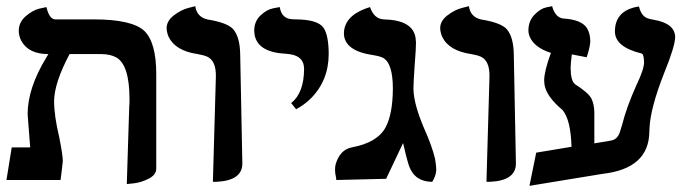

<svg xmlns="http://www.w3.org/2000/svg" viewBox="-20 -585 2227 624"><path d="M392.1 13.2 399.9 -235.8Q400.9 -245.6 400.9 -262.2Q400.9 -374 357.9 -398.4Q338.9 -408.7 311 -409.2H206.1Q156.7 -316.4 155.8 -256.8Q155.8 -208.5 172.9 -137.2Q184.6 -77.6 184.1 -61Q183.1 -51.8 180.7 -30.3Q178.2 -8.8 176.8 0H1L18.1 -106H78.1Q77.1 -114.3 75.2 -143.1Q74.2 -155.8 72.3 -181.2Q70.3 -209.5 69.8 -213.9Q69.8 -297.9 129.9 -397Q133.8 -402.8 137.2 -409.2Q72.3 -409.2 48.8 -453.1Q41 -468.8 41 -484.9Q41 -512.7 63.5 -532.2Q85.9 -551.8 108.4 -557.1L130.9 -562Q140.1 -522.9 159.2 -522H284.2Q409.2 -522 449.2 -484.4Q487.8 -446.8 487.8 -344.2V-37.1Q487.8 -17.1 463.9 -4.6Q439.9 7.8 416 10.7Z M671.9 5.9 681.6 -335.9Q682.6 -387.7 653.3 -400.9Q642.1 -405.8 622.6 -409.2Q549.3 -419.9 527.8 -465.8Q522 -479.5 521.5 -493.2Q521.5 -517.1 545.2 -535.2Q568.8 -553.2 591.8 -559.1L614.7 -564.9Q619.6 -529.3 655.3 -521.5Q657.2 -521 658.7 -521Q718.8 -510.7 737.3 -490.7Q760.3 -464.8 760.7 -405.8Q761.7 -346.7 764.2 -228Q766.6 -111.8 767.6 -54.9Q768.6 2 683.1 5.9Q677.7 5.9 671.9 5.9Z M942.4 -230 926.3 -250Q967.8 -282.7 968.3 -360.8Q968.3 -401.9 922.9 -408.7Q916.5 -409.7 910.2 -410.2Q818.4 -414.6 807.6 -471.2Q806.6 -478.5 806.2 -484.9Q806.2 -515.6 826.7 -534.9Q847.2 -554.2 868.2 -558.1L889.2 -562Q895 -524.4 929.2 -522.5Q933.6 -522.5 939.5 -522Q1011.7 -522 1031.2 -495.1Q1047.9 -471.2 1048.3 -410.2Q1048.3 -323.2 989.7 -264.6Q968.8 -244.1 942.4 -230Z M1323.7 -296.9Q1324.2 -248 1357.9 -168.9Q1383.8 -111.3 1394 -68.8Q1397.9 -44.9 1397.9 -33.2Q1397 -13.2 1384.8 5.9Q1328.6 5.9 1309.6 -44.9Q1305.2 -57.6 1298.8 -83Q1293 -109.4 1290 -120.1Q1287.6 -115.2 1234.9 -3.9L1072.8 0Q1072.8 -7.3 1071.8 -9.8Q1068.8 -22 1068.8 -34.2Q1069.3 -44.9 1070.8 -50.8Q1084.5 -98.1 1123 -106Q1206.1 -121.1 1233.4 -171.4Q1256.3 -214.4 1256.8 -296.9Q1256.8 -380.4 1224.1 -397.5Q1212.9 -402.8 1192.9 -405.8Q1099.6 -419.4 1097.7 -475.1Q1097.7 -530.8 1168 -557.1Q1168 -557.1 1182.6 -562Q1195.8 -523.4 1227.1 -522Q1321.8 -520 1330.6 -461.9Q1331.5 -454.1 1332 -446.8Q1332 -426.8 1327.6 -372.1Q1323.7 -315.9 1323.7 -296.9Z M1561 5.9 1570.8 -335.9Q1571.8 -387.7 1542.5 -400.9Q1531.2 -405.8 1511.7 -409.2Q1438.5 -419.9 1417 -465.8Q1411.1 -479.5 1410.6 -493.2Q1410.6 -517.1 1434.3 -535.2Q1458 -553.2 1481 -559.1L1503.9 -564.9Q1508.8 -529.3 1544.4 -521.5Q1546.4 -521 1547.9 -521Q1607.9 -510.7 1626.5 -490.7Q1649.4 -464.8 1649.9 -405.8Q1650.9 -346.7 1653.3 -228Q1655.8 -111.8 1656.7 -54.9Q1657.7 2 1572.3 5.9Q1566.9 5.9 1561 5.9Z M1964.4 -127.9Q1985.8 -130.9 1994.1 -154.3Q1997.1 -163.1 2001.5 -178.2Q2016.6 -237.8 2048.3 -308.1Q2072.8 -358.9 2073.2 -381.8Q2072.8 -408.7 2065.4 -411.1Q1978.5 -432.1 1978.5 -482.9Q1978.5 -544.4 2041 -561Q2056.2 -564 2056.6 -564Q2064 -533.7 2083.5 -525.9Q2091.8 -522.9 2103.5 -521Q2173.3 -509.3 2174.3 -464.8Q2173.8 -434.1 2138.7 -348.1Q2093.3 -232.9 2090.8 -167Q2090.8 -161.1 2090.3 -155.8Q2088.4 -37.1 1938.5 -20Q1903.3 -14.2 1819.3 -0.5Q1735.4 13.2 1700.7 19L1722.7 -88.9L1837.4 -107.9Q1835 -194.8 1808.6 -227.1Q1755.4 -271.5 1749.5 -310.5Q1748.5 -317.9 1748.5 -324.2Q1749 -354.5 1770.5 -413.1Q1713.9 -431.2 1700.2 -469.2Q1697.3 -478 1697.3 -485.8Q1697.3 -516.6 1716.8 -536.9Q1736.3 -557.1 1755.4 -561L1774.4 -564.9Q1784.2 -528.8 1809.6 -524.9Q1870.6 -521.5 1888.2 -492.7Q1898.4 -475.1 1898.4 -450.2Q1897.9 -432.6 1886.7 -398.9Q1862.3 -403.8 1838.4 -408.2Q1834.5 -377.9 1834.5 -363.8Q1835 -321.8 1848.6 -312H1847.7Q1891.6 -284.2 1901.9 -265.1Q1911.1 -246.6 1911.6 -220.2V-119.1Q1920.4 -120.6 1938 -123.5Q1955.6 -126.5 1964.4 -127.9Z"/></svg>

Font: Linux Libertine O
Style: Semibold
Weight: 700
Designer: Philipp H. Poll
Foundry: Philipp H. Poll
Version: Version 5.0.0